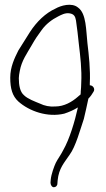

<svg xmlns="http://www.w3.org/2000/svg" viewBox="-20 -750 444 806"><path d="M23 -424C23 -378 32 -347 57 -324C103 -283 180 -256 250 -273C271 -280 289 -288 307 -299C294 -240 272 -166 245 -119C235 -99 223 -84 214 -66C207 -51 195 -18 193 4L192 17C192 26 198 36 206 36C214 36 221 30 221 20L222 7C227 -44 250 -67 272 -100C298 -135 317 -207 332 -251C338 -275 345 -308 351 -336C361 -346 366 -354 372 -364C381 -376 371 -392 357 -392V-400C360 -457 353 -519 347 -569C341 -622 343 -693 308 -718C281 -741 234 -726 213 -714C171 -695 134 -659 106 -616C92 -593 72 -562 57 -538C41 -506 23 -469 23 -424ZM59 -422C59 -431 61 -441 63 -452C71 -496 93 -525 113 -560C127 -585 140 -604 155 -624C173 -649 198 -668 224 -681C236 -687 253 -697 272 -694C291 -691 296 -681 299 -664C304 -631 307 -602 311 -565C317 -514 324 -459 321 -401C321 -389 320 -378 319 -367C319 -362 319 -358 318 -353C314 -350 310 -347 307 -344C282 -322 249 -303 212 -303C189 -301 166 -306 148 -315C126 -324 96 -335 81 -350C64 -364 59 -392 59 -422Z"/></svg>

Font: Stray Cat
Style: Cn
Weight: 400
Version: Version 1.0